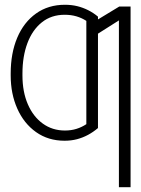

<svg xmlns="http://www.w3.org/2000/svg" viewBox="-20 -573 586 797"><path d="M249.5 -31.2Q275.4 -31.2 297.4 -38.1Q319.3 -44.9 338.4 -57.6V-329.6H386.7V-41.5Q367.2 -24.9 345.5 -13.2Q323.7 -1.5 299.6 4.9Q275.4 11.2 248 11.2Q180.2 11.2 129.6 -24.7Q79.1 -60.5 51.8 -122.1Q24.4 -183.6 24.4 -259.8V-267.6Q24.4 -352.1 51.5 -416.3Q78.6 -480.5 129.4 -516.8Q180.2 -553.2 249.5 -553.2Q276.9 -553.2 300.8 -547.4Q324.7 -541.5 346.4 -530.5Q368.2 -519.5 386.7 -503.9V-228L338.4 -228.5V-486.3Q319.8 -498.5 297.4 -505.1Q274.9 -511.7 248.5 -511.7Q192.9 -511.7 153.6 -480.2Q114.3 -448.7 93.8 -393.8Q73.2 -338.9 73.2 -267.6V-259.8Q73.2 -191.9 95.5 -140.4Q117.7 -88.9 157.5 -60.1Q197.3 -31.2 249.5 -31.2ZM522 -545.9V204.1H473.6V-488.3L367.2 -420.9V-480.5L475.1 -545.9Z"/></svg>

Font: Inter 18pt ExtraLight
Style: Regular
Weight: 250
Designer: Rasmus Andersson
Foundry: rsms
Version: Version 4.001;git-66647c0bb